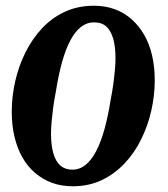

<svg xmlns="http://www.w3.org/2000/svg" viewBox="-20 -639 585 670"><path d="M234 11Q194 11 161.5 -1Q129 -13 102.5 -35.5Q76 -58 58 -90Q40 -122 30.5 -162Q21 -202 21 -249Q21 -302 33 -355Q45 -408 68.5 -455.5Q92 -503 126.5 -540Q161 -577 206.5 -598Q252 -619 308 -619Q347 -619 380 -607Q413 -595 438.5 -572.5Q464 -550 482.5 -518.5Q501 -487 510.5 -446.5Q520 -406 520 -359Q520 -306 508 -253Q496 -200 472.5 -152.5Q449 -105 414.5 -68.5Q380 -32 335 -10.5Q290 11 234 11ZM232 -47Q258 -47 278.5 -63.5Q299 -80 315.5 -111.5Q332 -143 344.5 -188Q357 -233 366 -290Q372 -320 375.5 -346.5Q379 -373 381 -395.5Q383 -418 383 -436Q383 -476 375 -504Q367 -532 351 -546.5Q335 -561 308 -561Q283 -561 262.5 -545Q242 -529 225.5 -498Q209 -467 196.5 -422Q184 -377 175 -320Q169 -290 165.5 -263Q162 -236 160 -213.5Q158 -191 158 -172Q158 -133 166 -104.5Q174 -76 190.5 -61.5Q207 -47 232 -47Z"/></svg>

Font: Roboto Serif 72pt SemiCondensed SemiBold
Style: Italic
Weight: 600
Width: 4
Italic angle: -10°
Designer: Greg Gazdowicz
Foundry: Commercial Type
Version: Version 1.008